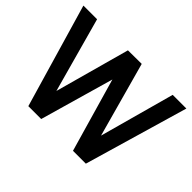

<svg xmlns="http://www.w3.org/2000/svg" viewBox="-140 -988 1256 1256"><g transform="rotate(45 488.0 -360.0)"><path d="M222 0 11.5 -720H138L281.5 -200L424.5 -719L551 -720L694.5 -200L837.5 -720H964L754 0H635L487.5 -512L341 0Z"/></g></svg>

Font: Manrope ExtraLight
Style: Bold
Weight: 700
Version: Version 4.504